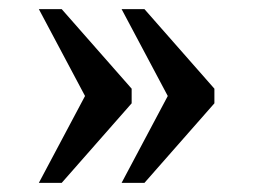

<svg xmlns="http://www.w3.org/2000/svg" viewBox="-20 -480 554 420"><path d="M246 -80 347 -270 246 -460H296L449 -286V-254L296 -80ZM65 -80 166 -270 65 -460H115L268 -286V-254L115 -80Z"/></svg>

Font: Noto Serif Khmer
Style: Regular
Weight: 400
Designer: Danh Hong and the Monotype Design Team
Foundry: Monotype Imaging Inc.
Version: Version 2.003